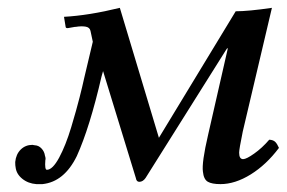

<svg xmlns="http://www.w3.org/2000/svg" viewBox="-20 -462 735 492"><path d="M100.1 -26.9Q114.7 -26.9 131.6 -58.1Q148.4 -89.4 162.4 -135.7Q176.3 -182.1 183.8 -211.9Q191.4 -241.7 195.8 -262.2Q196.8 -267.1 217.8 -355L211.9 -382.8Q210 -392.1 199 -393.8Q188 -395.5 173.8 -393.1H171.9L154.8 -390.1Q147.9 -388.7 147.9 -395L144 -418.9Q207.5 -422.4 287.1 -441.9L387.2 -108.9L584 -433.1Q616.2 -433.1 676.8 -441.9L602.1 -125Q592.8 -79.6 592.8 -70.8Q592.8 -54.2 603 -54.2Q611.3 -54.2 631.3 -68.4Q651.4 -82.5 669.9 -104Q680.2 -103.5 685.3 -98.4Q690.4 -93.3 694.8 -83Q662.6 -40 622.6 -15.1Q582.5 9.8 544.9 9.8Q522.9 9.8 512.5 3.7Q502 -2.4 500 -22Q496.6 -44.9 513.2 -116.2L564 -338.9L561 -336.9L353 -5.9Q346.2 3.9 336.9 3.9Q329.6 3.9 328.1 -5.9L244.1 -279.8L240.2 -266.1Q210 -135.3 176.8 -62Q144.5 3.9 88.9 9.8H73.2Q52.2 8.3 37.1 -3.9Q22 -16.1 20 -33.2Q19 -37.1 19 -46.9Q21 -66.9 33.2 -78.9Q45.4 -90.8 63 -90.8Q64 -90.8 65.9 -90.3Q67.9 -89.8 68.8 -89.8Q79.1 -89.4 86.4 -81.5Q93.8 -73.7 95.2 -63Q97.7 -55.7 96.2 -51.8Q94.2 -26.9 100.1 -26.9Z"/></svg>

Font: Common Serif Medium
Style: Italic
Weight: 500
Italic angle: -12°
Designer: Philipp H. Poll, Khaled Hosny
Foundry: Stefan Peev, Context Ltd.
Version: Version 1.026